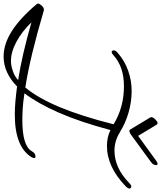

<svg xmlns="http://www.w3.org/2000/svg" viewBox="68 -976 919 1096"><g transform="rotate(90 528.0 -427.5)"><path d="M297 -617Q285 -605 277 -605Q267 -605 267 -618Q267 -628 283 -641Q328 -680 384 -699.5Q440 -719 498 -719Q561 -719 621.5 -701.5Q682 -684 730 -654H731Q782 -621 839 -621Q938 -621 1024 -705Q1036 -717 1045 -717Q1049 -717 1052.5 -713.5Q1056 -710 1056 -706Q1056 -698 1042 -684Q988 -632 930.5 -605Q873 -578 812 -578Q762 -578 722 -598Q675 -423 623 -304Q571 -185 512 -107Q566 -99 601 -97Q636 -95 665 -95Q811 -95 842 -148Q854 -170 872 -170Q882 -170 882 -162Q882 -158 877 -148Q818 -52 634 -52Q597 -52 557.5 -55.5Q518 -59 473 -65Q435 -27 391.5 -7.5Q348 12 303 12Q231 12 157 -35Q83 -82 2 -178Q0 -180 0 -185Q0 -193 11.5 -205.5Q23 -218 34 -218H38Q170 -179 279.5 -152.5Q389 -126 479 -112Q539 -184 591 -308.5Q643 -433 689 -616Q592 -675 472 -675Q362 -675 297 -617ZM385 -41Q412 -49 437 -71Q365 -82 283 -101Q201 -120 107 -147Q159 -93 217.5 -61.5Q276 -30 327 -30Q355 -30 385 -41ZM897 -859Q908 -867 915 -867Q922 -867 922 -858Q922 -842 904 -829L744 -712Q733 -706 727 -706Q723 -706 720 -709L650 -825Q648 -829 648 -832Q648 -836 651.5 -842Q655 -848 660.5 -853.5Q666 -859 671.5 -863Q677 -867 682 -867Q688 -867 691 -862L755 -756Z"/></g></svg>

Font: Discipuli Britannica
Style: Regular
Weight: 400
Designer: Peter Wiegel
Foundry: Peter Wiegel
Version: Version 0.001 2009